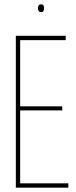

<svg xmlns="http://www.w3.org/2000/svg" viewBox="-20 -865 351 885"><path d="M53 0V-700H283V-680H73V-375H267V-356H73V-20H295V0ZM169 -809Q155 -809 155 -827Q155 -845 169 -845Q178 -845 180.5 -840Q183 -835 183 -827Q183 -820 180.5 -814.5Q178 -809 169 -809Z"/></svg>

Font: Georama Condensed Thin
Style: Regular
Weight: 100
Width: 3
Designer: Jean-Baptiste Levee
Foundry: Production Type
Version: Version 1.000